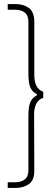

<svg xmlns="http://www.w3.org/2000/svg" viewBox="-20 -823 255 946"><path d="M193 -371V-341Q170 -334 159 -312.5Q148 -291 148 -259L149 14Q150 65 122.5 84Q95 103 57 103H18V75H56Q84 75 102 61Q120 47 120 15V-253Q120 -295 128.5 -317.5Q137 -340 162 -354V-358Q137 -372 128.5 -394.5Q120 -417 120 -459V-715Q120 -747 102 -761Q84 -775 56 -775H18V-803H57Q95 -803 122 -784Q149 -765 149 -714V-453Q149 -421 159.5 -400Q170 -379 193 -371Z"/></svg>

Font: Phudu Light
Style: Regular
Weight: 400
Version: Version 1.005;gftools[0.9.23]